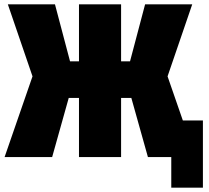

<svg xmlns="http://www.w3.org/2000/svg" viewBox="-20 -720 960 880"><path d="M535 0H342V-271H295L219 0H1L129 -370L16 -700H232L301 -439H342V-700H535V-439H576L645 -700H861L748 -370L818 -168H910V140H765V0H658L582 -271H535Z"/></svg>

Font: Tektur SemiCondensed ExtraBold
Style: Regular
Weight: 800
Width: 4
Designer: Adam Jagosz
Foundry: Adam Jagosz
Version: Version 1.005;gftools[0.9.30]